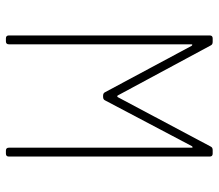

<svg xmlns="http://www.w3.org/2000/svg" viewBox="-65 -675 740 650"><g transform="rotate(90 305.0 -350.0)"><path d="M488 -700H500Q510 -700 510 -690V-10Q510 0 500 0H490Q480 0 480 -10V-629Q480 -632 478.5 -632Q477 -632 475 -630L320 -336Q317 -329 308 -329H304Q295 -329 292 -336L135 -629Q133 -631 131.5 -631Q130 -631 130 -628V-10Q130 0 120 0H110Q100 0 100 -10V-690Q100 -700 110 -700H122Q131 -700 134 -693L303 -379Q304 -377 306 -377Q308 -377 309 -379L476 -693Q479 -700 488 -700Z"/></g></svg>

Font: Barlow Semi Condensed Thin
Style: Regular
Weight: 250
Width: 4
Designer: Jeremy Tribby
Foundry: Tribby Type
Version: Version 1.408